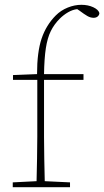

<svg xmlns="http://www.w3.org/2000/svg" viewBox="-20 -778 433 798"><path d="M33 0V-20L132 -25Q133 -72 134 -118Q135 -164 135 -210V-446H34V-466L134 -470Q134 -562 153 -618Q172 -674 212 -714Q233 -735 261.5 -746.5Q290 -758 318 -758Q346 -758 367.5 -748Q389 -738 393 -724Q393 -716 386.5 -710Q380 -704 369 -704Q356 -704 343 -711.5Q330 -719 310 -734L301 -740Q282 -738 263 -727Q244 -716 228 -700Q205 -677 191 -648.5Q177 -620 170.5 -577.5Q164 -535 163 -470H327V-446H163V-210Q163 -164 164 -118Q165 -72 166 -25L271 -20V0Z"/></svg>

Font: Source Serif Pro ExtraLight
Style: Regular
Weight: 200
Designer: Frank Grießhammer
Foundry: Adobe Systems Incorporated
Version: Version 3.001;hotconv 1.0.111;makeotfexe 2.5.65597